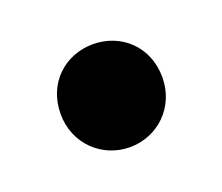

<svg xmlns="http://www.w3.org/2000/svg" viewBox="-47 -221 337 291"><g transform="rotate(-20 122.0 -76.0)"><path d="M122 7C167 7 204 -28 204 -76C204 -126 167 -159 122 -159C77 -159 40 -126 40 -76C40 -28 77 7 122 7Z"/></g></svg>

Font: Talent
Style: Bold
Weight: 600
Designer: Mike Powis
Version: Version 1.001;hotconv 1.0.109;makeotfexe 2.5.65596